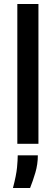

<svg xmlns="http://www.w3.org/2000/svg" viewBox="-20 -722 280 964"><path d="M67 0V-702H173V0ZM45 222Q62 157 65.5 119Q69 81 69 58H170Q170 103 157.5 145Q145 187 131 222Z"/></svg>

Font: Bricolage Grotesque SemiCondensed Medium
Style: Regular
Weight: 500
Width: 4
Designer: Mathieu Triay
Foundry: Atelier Triay
Version: Version 1.001;gftools[0.9.33.dev8+g029e19f]